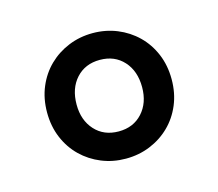

<svg xmlns="http://www.w3.org/2000/svg" viewBox="-54 -750 456 402"><g transform="rotate(-15 174.0 -549.0)"><path d="M175 -413Q147 -413 122.5 -423Q98 -433 79.5 -451Q61 -469 50.5 -494Q40 -519 40 -549Q40 -579 50.5 -604Q61 -629 79.5 -647Q98 -665 122.5 -675Q147 -685 175 -685Q203 -685 227.5 -675Q252 -665 270.5 -647Q289 -629 299.5 -604Q310 -579 310 -549Q310 -519 299.5 -494Q289 -469 270.5 -451Q252 -433 227.5 -423Q203 -413 175 -413ZM175 -472Q207 -472 226.5 -493.5Q246 -515 246 -549Q246 -584 226.5 -605.5Q207 -627 175 -627Q143 -627 123.5 -605.5Q104 -584 104 -549Q104 -515 123.5 -493.5Q143 -472 175 -472Z"/></g></svg>

Font: CV Source Sans Light
Style: Bold
Weight: 600
Designer: Paul D. Hunt
Foundry: Adobe Systems Incorporated
Version: Version 3.001